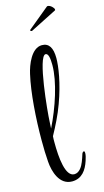

<svg xmlns="http://www.w3.org/2000/svg" viewBox="-144 -1004 569 1053"><g transform="rotate(-15 140.0 -478.0)"><path d="M127 -850C128 -850 128 -851 129 -851L277 -926C279 -926 280 -928 280 -931C280 -941 260 -960 246 -960C243 -960 241 -959 239 -957L119 -858C118 -858 118 -858 118 -857C118 -854 123 -850 127 -850ZM127 4C183 4 211 -37 227 -86C232 -101 236 -116 236 -126V-128C236 -136 234 -139 231 -139C227 -139 222 -134 220 -128C215 -112 210 -97 205 -85C196 -62 178 -31 149 -31C98 -31 88 -139 88 -230C88 -241 88 -252 89 -263C115 -310 145 -369 165 -425C205 -533 218 -625 218 -672C218 -731 199 -761 159 -761C100 -761 67 -675 56 -625C33 -526 23 -380 23 -257C23 -212 24 -171 27 -135C31 -78 55 4 127 4ZM90 -306C91 -323 92 -336 92 -344C94 -399 123 -708 166 -708C182 -708 187 -680 187 -641C187 -546 142 -411 90 -306Z"/></g></svg>

Font: Style Script
Style: Regular
Weight: 400
Designer: Robert E. Leuschke
Foundry: Robert E. Leuschke
Version: Version 1.010